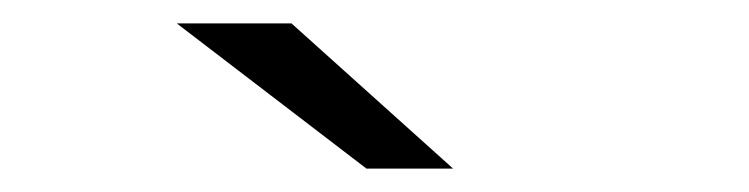

<svg xmlns="http://www.w3.org/2000/svg" viewBox="-20 -751 640 164"><path d="M367 -607 229 -731H131L293 -607Z"/></svg>

Font: Montserrat-Alt1
Style: Regular
Weight: 400
Designer: Differentunic
Foundry: Differentunic
Version: Version 7.222